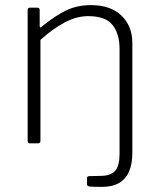

<svg xmlns="http://www.w3.org/2000/svg" viewBox="-20 -560 620 750"><path d="M335 -540Q412 -540 454.5 -499Q497 -458 497 -392V37Q497 79 484.5 109Q472 139 445.5 154.5Q419 170 378 170Q339 170 329.5 168.5Q320 167 320 160V136Q320 132 321.5 130.5Q323 129 327 128L376 127Q414 126 430.5 106.5Q447 87 447 41V-370Q447 -427 420 -462Q393 -497 324 -497Q279 -497 232 -472Q185 -447 138 -404V-10Q138 0 128 0H98Q88 0 88 -10V-520Q88 -530 97 -530H126Q135 -530 135 -521V-459Q135 -454 137 -453Q139 -452 143 -456Q186 -490 217 -508Q248 -526 276 -533Q304 -540 335 -540Z"/></svg>

Font: Libre Franklin Thin ExtraLight
Style: Regular
Weight: 250
Version: Version 3.000